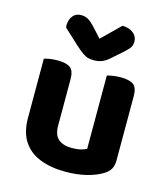

<svg xmlns="http://www.w3.org/2000/svg" viewBox="-111 -812 795 913"><g transform="rotate(15 287.0 -355.5)"><path d="M58 -187V-259H206V-188Q206 -142 229.5 -122Q253 -102 296 -102Q323 -102 341 -107Q359 -112 368 -117V-259H517V-99Q517 -75 507.5 -58Q498 -41 477 -28Q445 -8 398.5 3.5Q352 15 295 15Q224 15 170.5 -6Q117 -27 87.5 -71.5Q58 -116 58 -187ZM517 -214H368V-478Q378 -481 396 -484Q414 -487 435 -487Q478 -487 497.5 -472.5Q517 -458 517 -417ZM206 -214H58V-478Q67 -481 85 -484Q103 -487 124 -487Q167 -487 186.5 -472.5Q206 -458 206 -417ZM249 -682 289 -638 379 -726Q413 -725 433 -709Q453 -693 453 -667Q453 -648 443 -635Q433 -622 411 -603L362 -560Q345 -545 327.5 -538.5Q310 -532 291 -532Q275 -532 262 -535Q249 -538 234.5 -548Q220 -558 199 -577L122 -648Q119 -664 124 -682Q129 -700 142 -712Q155 -724 177 -724Q195 -724 210 -716Q225 -708 249 -682Z"/></g></svg>

Font: Baloo Bhaijaan 2
Style: Bold
Weight: 700
Designer: Sanskriti Dholi, Noopur Datye and Ek Type
Foundry: Ek Type
Version: Version 1.701